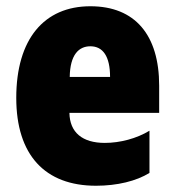

<svg xmlns="http://www.w3.org/2000/svg" viewBox="-20 -584 558 614"><path d="M287 10C355 10 416 -5 458 -31V-166C417 -141 364 -127 315 -127C244 -127 203 -160 202 -223H489V-310C489 -472 412 -564 269 -564C121 -564 32 -459 32 -271C32 -88 124 10 287 10ZM203 -338C204 -409 232 -436 269 -436C309 -436 332 -404 332 -338Z"/></svg>

Font: Noto Sans Condensed Black
Style: Regular
Weight: 900
Width: 3
Designer: Monotype Design Team
Foundry: Monotype Imaging Inc.
Version: Version 2.013